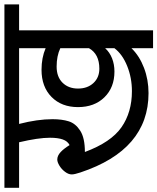

<svg xmlns="http://www.w3.org/2000/svg" viewBox="40 -790 729 890"><g transform="rotate(-90 405.0 -344.5)"><path d="M830 -621H710V0H627V-100Q591 -63 536 -42Q481 -21 419 -21Q156 -21 51 -337Q42 -364 42 -377Q42 -392 54 -408Q66 -424 82.5 -434Q99 -444 111 -444Q129 -444 146 -428Q161 -414 178 -387Q196 -396 204 -418.5Q212 -441 212 -478Q212 -532 191 -621H-20V-689H830ZM627 -621H276Q298 -536 298 -466Q298 -422 288 -390.5Q278 -359 244.5 -337.5Q211 -316 146 -316Q191 -195 260.5 -146.5Q330 -98 428 -98Q490 -98 544.5 -120Q599 -142 627 -179V-222Q608 -201 580 -190Q552 -179 519 -179Q445 -179 399.5 -225.5Q354 -272 354 -348Q354 -424 401 -470.5Q448 -517 527 -517Q583 -517 627 -498ZM627 -430Q591 -447 542 -447Q494 -447 467 -419.5Q440 -392 440 -348Q440 -304 465.5 -276.5Q491 -249 532 -249Q600 -249 627 -297Z"/></g></svg>

Font: FiraGOUPP
Style: Medium
Weight: 400
Designer: bBox Type
Foundry: bBox Type GmbH
Version: Version 1.001